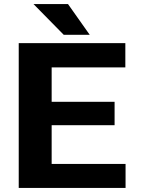

<svg xmlns="http://www.w3.org/2000/svg" viewBox="-20 -923 694 943"><path d="M542.8 -308V-423H233.7V-592H595.6V-711H72V0H596.7V-118H233.7V-308ZM420.7 -752 314 -903H144.6L293.1 -752Z"/></svg>

Font: Asimov
Style: Wid
Weight: 500
Designer: Google
Version: Version 2.000980; 2014